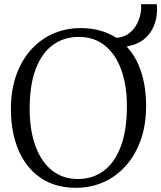

<svg xmlns="http://www.w3.org/2000/svg" viewBox="-20 -885 770 916"><path d="M347.5 11Q245 12 174.5 -36Q104 -84 68 -169.2Q32 -254.5 32 -365Q32 -455 57.5 -526.5Q83 -598 128.5 -648.2Q174 -698.5 234.5 -724.8Q295 -751 364.5 -751Q415 -751 457.8 -739Q500.5 -727 535.5 -704.5Q568 -707 590.8 -722.5Q613.5 -738 627.2 -760.5Q641 -783 647.2 -806.5Q653.5 -830 653.5 -848Q653.5 -853.5 653.5 -857.8Q653.5 -862 652.5 -865H727.5Q728.5 -859 729 -853.8Q729.5 -848.5 729.5 -843Q729.5 -797 713.2 -759Q697 -721 664.8 -696Q632.5 -671 584 -663Q630 -614.5 653.5 -542Q677 -469.5 677 -379Q677 -290 651.8 -218.2Q626.5 -146.5 581.5 -95.5Q536.5 -44.5 476.8 -17.2Q417 10 347.5 11ZM352.5 -31Q422 -31 474.5 -69.8Q527 -108.5 556.2 -186Q585.5 -263.5 585.5 -379Q585.5 -475.5 559.2 -550Q533 -624.5 481.5 -666.8Q430 -709 355.5 -709Q286 -709 233.2 -671.2Q180.5 -633.5 151 -557.2Q121.5 -481 121.5 -365Q121.5 -266.5 148.2 -191Q175 -115.5 226.5 -73.2Q278 -31 352.5 -31Z"/></svg>

Font: Merriweather 48pt Light
Style: Regular
Weight: 300
Version: Version 2.100